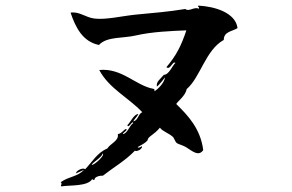

<svg xmlns="http://www.w3.org/2000/svg" viewBox="-20 -667 1040 683"><path d="M825 -567C818 -622 744 -644 686 -647C680 -643 692 -642 687 -636C670 -644 653 -624 639 -635C578 -625 525 -621 463 -615C413 -610 357 -596 316 -601C284 -605 262 -627 231 -622C249 -569 274 -519 332 -507C360 -538 419 -530 464 -541C520 -554 591 -557 643 -559C624 -503 608 -471 572 -428C586 -416 594 -452 604 -443C595 -437 581 -400 563 -401C550 -385 535 -377 538 -359C549 -367 567 -392 567 -392C565 -374 544 -351 529 -342C529 -342 532 -350 526 -351C463 -362 414 -426 333 -418C368 -352 437 -320 486 -268C471 -261 472 -239 454 -235C457 -242 470 -255 472 -261C457 -263 441 -227 433 -222C437 -207 451 -241 454 -229C441 -222 434 -192 417 -190C417 -196 436 -204 429 -208C422 -209 413 -191 399 -190C404 -166 373 -157 362 -139C326 -124 308 -91 283 -65C276 -72 251 -61 250 -50L279 -63C256 -38 226 -40 196 -19C204 -12 192 -7 199 -4C227 -9 292 -3 308 -30C308 -30 311 -26 316 -27C315 -39 338 -43 346 -42C387 -74 424 -94 460 -131C466 -126 488 -137 485 -147C485 -147 471 -138 470 -144C482 -151 496 -157 505 -168C506 -182 527 -186 549 -213C556 -201 579 -194 594 -181C600 -176 602 -164 609 -158C614 -154 629 -151 641 -144C665 -129 686 -109 703 -133C693 -209 650 -255 607 -297C611 -306 640 -326 644 -350C693 -392 711 -489 776 -525C776 -555 806 -555 825 -567ZM345 -121C355 -116 318 -81 306 -80C310 -91 341 -105 345 -121Z"/></svg>

Font: Yuji Syuku Std R
Style: Regular
Weight: 400
Designer: Kataoka Yuji
Foundry: Kinuta Font Factory
Version: Version 3.000;hotconv 1.0.111;makeotfexe 2.5.65597